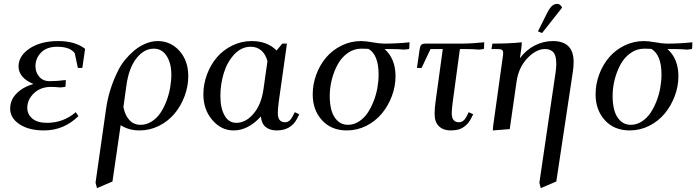

<svg xmlns="http://www.w3.org/2000/svg" viewBox="-20 -663 3576 986"><path d="M32.2 -105Q32.2 -150.4 65.7 -183.6Q99.1 -216.8 151.9 -231.9Q115.2 -246.1 95.2 -269.5Q75.2 -293 75.2 -321.8Q75.2 -376 132.1 -414.1Q189 -452.1 278.8 -452.1Q366.7 -452.1 417 -412.1L402.8 -314H379.9L363.8 -390.1Q338.9 -422.9 273.9 -422.9Q219.7 -422.9 190.9 -393.1Q162.1 -363.3 162.1 -323.2Q162.1 -291 181.9 -268.6Q201.7 -246.1 234.9 -246.1Q271 -246.1 317.9 -252L316.9 -224.1L314.9 -216.8L290 -213.9Q261.2 -216.8 243.2 -216.8Q188 -216.8 154.1 -184.1Q120.1 -151.4 120.1 -108.9Q120.1 -76.2 146 -54.2Q171.9 -32.2 221.2 -32.2Q305.7 -32.2 369.1 -86.9L382.8 -66.9Q308.1 6.8 206.1 6.8Q127.4 6.8 79.8 -25.1Q32.2 -57.1 32.2 -105Z M470.7 274.9 523.9 -98.1Q538.1 -206.1 588.9 -305.2Q602.1 -331.1 622.8 -356.4Q643.6 -381.8 669.4 -403.6Q695.3 -425.3 727.1 -438.7Q758.8 -452.1 790 -452.1Q856.4 -452.1 901.6 -401.6Q946.8 -351.1 946.8 -272Q946.8 -219.2 927.7 -168.7Q908.7 -118.2 876.2 -79.3Q843.8 -40.5 796.6 -16.8Q749.5 6.8 696.8 6.8Q641.6 6.8 599.6 -20L557.6 269L478 303.2ZM613.8 -113.8Q621.6 -71.8 644 -46.9Q666.5 -22 701.7 -22Q731.4 -22 757.8 -38.3Q784.2 -54.7 802.5 -81.3Q820.8 -107.9 834 -141.8Q847.2 -175.8 853.5 -211.2Q859.9 -246.6 859.9 -279.8Q859.9 -338.4 835.7 -375.7Q811.5 -413.1 770 -413.1Q719.2 -413.1 680.2 -363Q641.1 -313 628.9 -222.2Z M1024.4 -178.2Q1024.4 -231 1043 -280.8Q1061.5 -330.6 1093.8 -368.4Q1126 -406.2 1172.9 -429.2Q1219.7 -452.1 1272.5 -452.1Q1352.1 -452.1 1400.4 -403.8L1429.7 -439H1453.6L1411.6 -141.1Q1406.7 -104.5 1406.7 -82Q1406.7 -35.2 1443.8 -35.2Q1467.3 -35.2 1482.4 -64.9L1493.7 -86.9L1516.6 -76.2L1505.9 -54.2Q1474.6 6.8 1400.4 6.8Q1366.2 6.8 1344.5 -10.7Q1322.8 -28.3 1319.8 -64.9Q1254.4 6.8 1179.7 6.8Q1115.7 6.8 1070.1 -46.9Q1024.4 -100.6 1024.4 -178.2ZM1111.8 -169.9Q1111.8 -108.4 1133.1 -70.3Q1154.3 -32.2 1193.8 -32.2Q1242.2 -32.2 1281.7 -78.9Q1321.3 -125.5 1332.5 -201.2L1353.5 -349.1Q1344.2 -383.8 1322.3 -403.3Q1300.3 -422.9 1267.6 -422.9Q1219.2 -422.9 1182.6 -383.1Q1146 -343.3 1128.9 -286.6Q1111.8 -230 1111.8 -169.9Z M1585.9 -178.2Q1585.9 -231 1604.5 -280.8Q1623 -330.6 1655.3 -368.4Q1687.5 -406.2 1734.4 -429.2Q1781.2 -452.1 1834 -452.1Q1857.9 -452.1 1893.6 -445.6Q1929.2 -439 1953.1 -439Q2019.5 -439 2083 -445.8L2082 -418L2080.1 -411.1L2055.2 -408.2Q2028.3 -411.1 1986.3 -411.1H1955.1Q2011.2 -360.8 2011.2 -272Q2011.2 -219.2 1992.2 -168.9Q1973.1 -118.7 1940.7 -79.6Q1908.2 -40.5 1861.1 -16.8Q1814 6.8 1761.2 6.8Q1681.2 6.8 1633.5 -45.7Q1585.9 -98.1 1585.9 -178.2ZM1673.3 -169.9Q1673.3 -128.4 1682.4 -96.2Q1691.4 -64 1712.9 -43Q1734.4 -22 1766.1 -22Q1795.9 -22 1822 -38.3Q1848.1 -54.7 1866.5 -81.3Q1884.8 -107.9 1898.2 -141.8Q1911.6 -175.8 1918 -211.2Q1924.3 -246.6 1924.3 -279.8Q1924.3 -381.8 1872.1 -412.1Q1858.9 -413.1 1835.9 -413.1Q1797.4 -413.1 1765.6 -390.6Q1733.9 -368.2 1714.4 -332.5Q1694.8 -296.9 1684.1 -254.6Q1673.3 -212.4 1673.3 -169.9Z M2121.1 -314 2135.3 -411.1Q2137.7 -427.2 2143.6 -433.1Q2149.4 -439 2166 -439H2346.2Q2401.9 -439 2466.8 -445.8L2465.8 -418L2463.9 -411.1L2439 -408.2Q2412.1 -411.1 2370.1 -411.1H2341.8L2305.2 -141.1Q2299.8 -100.6 2299.8 -82Q2299.8 -35.2 2336.9 -35.2Q2360.8 -35.2 2376 -64.9L2387.2 -86.9L2410.2 -76.2L2398.9 -54.2Q2386.7 -30.3 2368.7 -16.1Q2350.6 -2 2333.3 2.4Q2315.9 6.8 2293.9 6.8Q2257.3 6.8 2234.6 -14.2Q2211.9 -35.2 2211.9 -78.1Q2211.9 -107.9 2216.8 -141.1L2253.9 -411.1H2190.9L2145 -314Z M2503.9 -411.1 2508.8 -439Q2596.2 -439 2659.7 -445.8L2657.7 -418L2649.9 -363.8Q2680.7 -405.8 2725.3 -429Q2770 -452.1 2818.8 -452.1Q2925.8 -452.1 2925.8 -345.2Q2925.8 -320.3 2921.9 -294.9L2836.9 269L2756.8 303.2L2750 274.9L2833 -290Q2836.9 -320.3 2836.9 -334Q2836.9 -358.9 2831.8 -375.2Q2826.7 -391.6 2817.1 -398.9Q2807.6 -406.2 2798.8 -408.7Q2790 -411.1 2777.8 -411.1Q2733.4 -411.1 2688.5 -364.3Q2643.6 -317.4 2632.8 -244.1L2597.7 0L2510.7 6.8L2512.7 -17.1L2561 -363.8Q2564 -380.9 2564 -391.1Q2564 -402.8 2557.6 -407Q2551.3 -411.1 2533.7 -411.1ZM2742.7 -502 2788.6 -594.2Q2802.2 -621.1 2814.2 -632.1Q2826.2 -643.1 2841.8 -643.1Q2857.4 -643.1 2866.7 -624L2763.7 -493.2Z M3038.6 -178.2Q3038.6 -231 3057.1 -280.8Q3075.7 -330.6 3107.9 -368.4Q3140.1 -406.2 3187 -429.2Q3233.9 -452.1 3286.6 -452.1Q3310.5 -452.1 3346.2 -445.6Q3381.8 -439 3405.8 -439Q3472.2 -439 3535.6 -445.8L3534.7 -418L3532.7 -411.1L3507.8 -408.2Q3481 -411.1 3439 -411.1H3407.7Q3463.9 -360.8 3463.9 -272Q3463.9 -219.2 3444.8 -168.9Q3425.8 -118.7 3393.3 -79.6Q3360.8 -40.5 3313.7 -16.8Q3266.6 6.8 3213.9 6.8Q3133.8 6.8 3086.2 -45.7Q3038.6 -98.1 3038.6 -178.2ZM3126 -169.9Q3126 -128.4 3135 -96.2Q3144 -64 3165.5 -43Q3187 -22 3218.8 -22Q3248.5 -22 3274.7 -38.3Q3300.8 -54.7 3319.1 -81.3Q3337.4 -107.9 3350.8 -141.8Q3364.3 -175.8 3370.6 -211.2Q3377 -246.6 3377 -279.8Q3377 -381.8 3324.7 -412.1Q3311.5 -413.1 3288.6 -413.1Q3250 -413.1 3218.3 -390.6Q3186.5 -368.2 3167 -332.5Q3147.5 -296.9 3136.7 -254.6Q3126 -212.4 3126 -169.9Z"/></svg>

Font: Dihjauti
Style: Bold Italic
Weight: 700
Italic angle: -9°
Designer: T. Christopher White
Version: Version 3.0.0